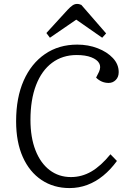

<svg xmlns="http://www.w3.org/2000/svg" viewBox="-20 -943 653 977"><path d="M484 -578Q495 -603 484.5 -621.5Q474 -640 444.5 -651.5Q415 -663 370 -663Q298 -663 245 -623.5Q192 -584 163.5 -510Q135 -436 135 -333Q135 -244 160.5 -178.5Q186 -113 232.5 -77.5Q279 -42 341 -42Q396 -42 444.5 -70Q493 -98 542 -158L575 -124Q543 -80 505 -49Q467 -18 424 -2Q381 14 334 14Q253 14 191.5 -27Q130 -68 96 -144Q62 -220 62 -326Q62 -446 100.5 -533Q139 -620 209 -668Q279 -716 373 -716Q429 -716 477 -697.5Q525 -679 554.5 -647.5Q584 -616 584 -576Q584 -551 569 -536Q554 -521 533 -521Q514 -521 498 -528Q482 -535 469 -548ZM520 -773 500 -751 368 -843 234 -751 216 -775 324 -893Q338 -908 349 -915.5Q360 -923 372 -923Q379 -923 384 -921.5Q389 -920 394 -918Z"/></svg>

Font: Literata Light
Style: Italic
Weight: 300
Italic angle: -2°
Designer: Latin by Veronika Burian and Jose Scaglione. Greek by Irene Vlachou. Cyrillic by Vera Evstafieva
Foundry: TypeTogether
Version: Version 3.103;gftools[0.9.29]